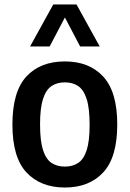

<svg xmlns="http://www.w3.org/2000/svg" viewBox="-20 -828 580 858"><path d="M270 10Q161.5 10 98.5 -57.2Q35.5 -124.5 35.5 -271Q35.5 -418.5 97.8 -486Q160 -553.5 270 -553.5Q379 -553.5 441.5 -485.5Q504 -417.5 504 -272Q504 -125 441.2 -57.5Q378.5 10 270 10ZM270 -83.5Q304.5 -83.5 329.2 -99.8Q354 -116 367.2 -156.5Q380.5 -197 380.5 -270Q380.5 -345 367 -386.2Q353.5 -427.5 328.8 -443.8Q304 -460 270 -460Q235.5 -460 210.8 -443.8Q186 -427.5 172.5 -386.8Q159 -346 159 -272.5Q159 -198.5 172.2 -157.5Q185.5 -116.5 210.2 -100Q235 -83.5 270 -83.5ZM114.5 -620.5 218 -808H322L425.5 -620.5H338L270 -750L202 -620.5Z"/></svg>

Font: Encode Sans Semi Condensed SemiBold
Style: Regular
Weight: 600
Width: 4
Designer: Multiple Designers
Foundry: Impallari Type
Version: Version 3.000; ttfautohint (v1.8.3) -l 8 -r 50 -G 200 -x 14 